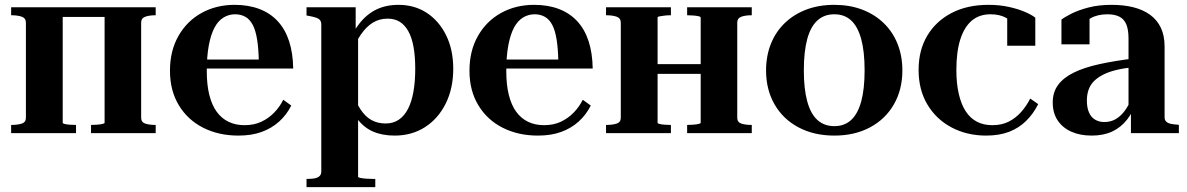

<svg xmlns="http://www.w3.org/2000/svg" viewBox="-20 -550 4902 793"><path d="M87 -64V-456Q87 -475 70 -481Q53 -487 27 -487H26V-520H239V-43Q239 -40 247 -38Q255 -36 267.5 -35Q280 -34 293 -34H294V0H26V-34H27Q53 -34 70 -39.5Q87 -45 87 -64ZM412 -43V-520H623V-487H622Q597 -487 580 -481Q563 -475 563 -456V-64Q563 -45 580 -39.5Q597 -34 622 -34H623V0H356V-34H357Q368 -34 381 -35Q394 -36 403 -38Q412 -40 412 -43ZM183 -480V-520H475V-480Z M834 -257Q834 -200 844.5 -158Q855 -116 875 -88.5Q895 -61 924 -47Q953 -33 990 -33Q1029 -33 1059 -47Q1089 -61 1112 -84.5Q1135 -108 1150 -138L1183 -114Q1164 -76 1133 -48Q1102 -20 1060.5 -5Q1019 10 965 10Q883 10 819 -22.5Q755 -55 718.5 -115.5Q682 -176 682 -258Q682 -340 717 -401.5Q752 -463 812.5 -496.5Q873 -530 949 -530Q1006 -530 1051 -513Q1096 -496 1127 -462.5Q1158 -429 1174 -380Q1190 -331 1191 -267H767L766 -304H1073L1049 -295Q1048 -349 1042 -386.5Q1036 -424 1024 -447Q1012 -470 993.5 -480.5Q975 -491 951 -491Q925 -491 903 -477.5Q881 -464 866 -436Q851 -408 842.5 -363Q834 -318 834 -257Z M1530 223H1246V189H1247Q1264 189 1277.5 187Q1291 185 1299 178Q1307 171 1307 159V-448Q1307 -460 1302 -466.5Q1297 -473 1285.5 -477Q1274 -481 1257 -484L1246 -486V-520H1449V-410L1459 -409V180Q1459 183 1469 185Q1479 187 1493.5 188Q1508 189 1521 189H1530ZM1610 10Q1559 10 1521 -6.5Q1483 -23 1455 -59.5Q1427 -96 1404 -157L1435 -172Q1450 -127 1469.5 -97.5Q1489 -68 1514.5 -54Q1540 -40 1573 -40Q1604 -40 1627 -55.5Q1650 -71 1665 -100Q1680 -129 1687.5 -171Q1695 -213 1695 -266Q1695 -317 1688 -356Q1681 -395 1666.5 -421Q1652 -447 1631 -460Q1610 -473 1581 -473Q1547 -473 1520 -456.5Q1493 -440 1471 -408Q1449 -376 1429 -331L1404 -350Q1432 -411 1463 -451Q1494 -491 1534 -510.5Q1574 -530 1626 -530Q1692 -530 1742.5 -497Q1793 -464 1822.5 -404.5Q1852 -345 1852 -266Q1852 -185 1821 -122.5Q1790 -60 1735.5 -25Q1681 10 1610 10Z M2071 -257Q2071 -200 2081.5 -158Q2092 -116 2112 -88.5Q2132 -61 2161 -47Q2190 -33 2227 -33Q2266 -33 2296 -47Q2326 -61 2349 -84.5Q2372 -108 2387 -138L2420 -114Q2401 -76 2370 -48Q2339 -20 2297.5 -5Q2256 10 2202 10Q2120 10 2056 -22.5Q1992 -55 1955.5 -115.5Q1919 -176 1919 -258Q1919 -340 1954 -401.5Q1989 -463 2049.5 -496.5Q2110 -530 2186 -530Q2243 -530 2288 -513Q2333 -496 2364 -462.5Q2395 -429 2411 -380Q2427 -331 2428 -267H2004L2003 -304H2310L2286 -295Q2285 -349 2279 -386.5Q2273 -424 2261 -447Q2249 -470 2230.5 -480.5Q2212 -491 2188 -491Q2162 -491 2140 -477.5Q2118 -464 2103 -436Q2088 -408 2079.5 -363Q2071 -318 2071 -257Z M2544 -64V-456Q2544 -475 2527 -481Q2510 -487 2484 -487H2483V-520H2751V-487H2750Q2737 -487 2724.5 -485.5Q2712 -484 2704 -482.5Q2696 -481 2696 -478V-43Q2696 -40 2704 -38Q2712 -36 2724.5 -35Q2737 -34 2750 -34H2751V0H2483V-34H2484Q2510 -34 2527 -39.5Q2544 -45 2544 -64ZM2874 -43V-477Q2874 -481 2865 -483Q2856 -485 2843 -486Q2830 -487 2819 -487H2818V-520H3085V-487H3084Q3059 -487 3042 -481Q3025 -475 3025 -456V-64Q3025 -45 3042 -39.5Q3059 -34 3084 -34H3085V0H2818V-34H2819Q2830 -34 2843 -35Q2856 -36 2865 -38Q2874 -40 2874 -43ZM2640 -245V-285H2932V-245Z M3707 -259Q3707 -180 3672 -119Q3637 -58 3573.5 -24Q3510 10 3426 10Q3342 10 3278 -24Q3214 -58 3179 -119Q3144 -180 3144 -259Q3144 -319 3164 -369Q3184 -419 3221.5 -455Q3259 -491 3310.5 -510.5Q3362 -530 3426 -530Q3489 -530 3540.5 -510.5Q3592 -491 3629.5 -455Q3667 -419 3687 -369Q3707 -319 3707 -259ZM3300 -259Q3300 -183 3314 -131.5Q3328 -80 3356 -54.5Q3384 -29 3426 -29Q3468 -29 3495.5 -54.5Q3523 -80 3537 -131Q3551 -182 3551 -260Q3551 -337 3537 -388.5Q3523 -440 3495.5 -465.5Q3468 -491 3426 -491Q3384 -491 3356 -465.5Q3328 -440 3314 -388.5Q3300 -337 3300 -259Z M4079 -33Q4118 -33 4147 -48Q4176 -63 4198 -88Q4220 -113 4235 -143L4268 -120Q4248 -80 4218 -50.5Q4188 -21 4147.5 -5.5Q4107 10 4053 10Q3974 10 3910.5 -23.5Q3847 -57 3810.5 -118Q3774 -179 3774 -261Q3774 -343 3810 -403Q3846 -463 3910.5 -496.5Q3975 -530 4062 -530Q4108 -530 4146.5 -521.5Q4185 -513 4213 -501Q4241 -489 4256 -477V-361H4140V-489Q4147 -488 4154 -483.5Q4161 -479 4166 -472Q4171 -465 4173.5 -457.5Q4176 -450 4174 -442Q4161 -462 4135 -476.5Q4109 -491 4071 -491Q4025 -491 3994 -465Q3963 -439 3946.5 -388Q3930 -337 3930 -261Q3930 -205 3940 -162Q3950 -119 3968.5 -90.5Q3987 -62 4014.5 -47.5Q4042 -33 4079 -33Z M4667 -309 4666 -273Q4625 -269 4593 -261.5Q4561 -254 4538 -242.5Q4515 -231 4499.5 -216Q4484 -201 4476.5 -180.5Q4469 -160 4469 -135Q4469 -105 4478 -85Q4487 -65 4503.5 -55.5Q4520 -46 4541 -46Q4568 -46 4589 -58.5Q4610 -71 4626.5 -94Q4643 -117 4655 -146L4673 -130Q4660 -88 4635 -56Q4610 -24 4574 -7Q4538 10 4489 10Q4441 10 4405 -6Q4369 -22 4348.5 -52.5Q4328 -83 4328 -127Q4328 -169 4350 -199Q4372 -229 4414.5 -250Q4457 -271 4520.5 -285Q4584 -299 4667 -309ZM4651 0V-96L4641 -93V-391Q4641 -427 4632 -449Q4623 -471 4603.5 -481Q4584 -491 4554 -491Q4513 -491 4484 -474.5Q4455 -458 4439 -433Q4441 -447 4444 -457.5Q4447 -468 4452.5 -475Q4458 -482 4465 -486.5Q4472 -491 4480 -493V-367H4364V-469Q4378 -480 4406 -494Q4434 -508 4475.5 -519Q4517 -530 4571 -530Q4621 -530 4661 -520Q4701 -510 4730 -489Q4759 -468 4774.5 -435.5Q4790 -403 4790 -358V-66Q4790 -54 4797 -47.5Q4804 -41 4816 -38.5Q4828 -36 4845 -35L4849 -34V0Z"/></svg>

Font: Roboto Serif 144pt SemiBold
Style: Regular
Weight: 600
Version: Version 1.008